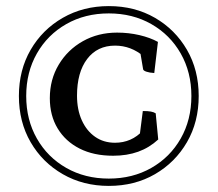

<svg xmlns="http://www.w3.org/2000/svg" viewBox="-20 -750 714 630"><path d="M337 -140Q253 -140 186 -178.5Q119 -217 80.5 -283.5Q42 -350 42 -435Q42 -520 80.5 -586.5Q119 -653 186 -691.5Q253 -730 337 -730Q422 -730 488.5 -691.5Q555 -653 593.5 -586.5Q632 -520 632 -435Q632 -350 593.5 -283.5Q555 -217 488.5 -178.5Q422 -140 337 -140ZM337 -164Q415 -164 476.5 -199Q538 -234 573 -295.5Q608 -357 608 -435Q608 -513 573 -574.5Q538 -636 476.5 -671Q415 -706 337 -706Q259 -706 197.5 -671Q136 -636 101 -574.5Q66 -513 66 -435Q66 -357 101 -295.5Q136 -234 197.5 -199Q259 -164 337 -164ZM351.2 -239Q287.5 -239 241.2 -262.5Q194.9 -286 169.2 -328.5Q143.5 -370.9 143.5 -427.7Q143.5 -489.3 172.8 -538Q202 -586.8 252 -614.9Q301.9 -643 364.2 -643Q402.2 -643 437.5 -634.8Q472.8 -626.5 498.2 -612.5L486.2 -510.4Q470.6 -511.3 460.3 -514.8Q449.9 -518.3 449.5 -523.3L439.1 -585.2L451.8 -564.6Q410 -600.3 357.6 -600.3Q299.3 -600.3 266 -556.5Q232.7 -512.7 232.7 -436.1Q232.7 -390.2 248.4 -355.4Q264.1 -320.6 292.1 -301.1Q320 -281.6 357.5 -281.6Q384.1 -281.6 407.3 -291.6Q430.6 -301.7 450 -322.8L437.2 -296.6L448.6 -385.7Q465.5 -385.7 475.2 -383.9Q484.9 -382.1 490.9 -378.1L499.2 -292.3Q470.1 -265.4 433.5 -252.2Q396.8 -239 351.2 -239Z"/></svg>

Font: Pitagon Serif
Style: Regular
Weight: 400
Designer: Travis Tran
Foundry: Pitagon
Version: Version 1.000;gftools[0.9.26]